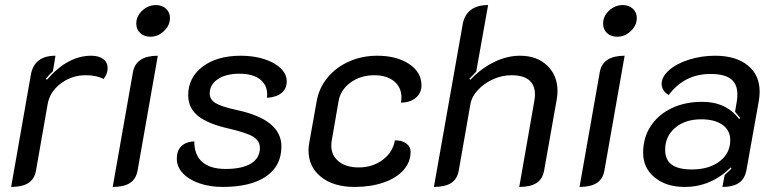

<svg xmlns="http://www.w3.org/2000/svg" viewBox="-20 -729 3067 758"><path d="M168 -317 122 -55Q116 -22 92 -6.5Q68 9 24 9L102 -435Q116 -509 199 -509L189 -448Q176 -436 161 -418L165 -414Q247 -509 340 -509Q370 -509 387.5 -496Q405 -483 405 -460Q405 -438 389 -417Q362 -432 318 -432Q263 -432 219.5 -399Q176 -366 168 -317Z M518 -636Q518 -665 541.5 -687Q565 -709 596 -709Q620 -709 635.5 -694.5Q651 -680 651 -658Q651 -629 627.5 -606.5Q604 -584 574 -584Q549 -584 533.5 -598.5Q518 -613 518 -636ZM505 -445Q517 -509 603 -509L523 -55Q517 -22 493 -6.5Q469 9 425 9Z M678 -102Q678 -134 695.5 -151.5Q713 -169 747 -171Q747 -117 778.5 -89.5Q810 -62 871 -62Q936 -62 971 -83.5Q1006 -105 1006 -145Q1006 -173 980 -189Q954 -205 885 -221Q800 -240 761.5 -271.5Q723 -303 723 -353Q723 -423 780 -466Q837 -509 931 -509Q982 -509 1023.5 -495.5Q1065 -482 1088.5 -459Q1112 -436 1112 -408Q1112 -379 1091.5 -362Q1071 -345 1034 -343Q1039 -388 1010 -413Q981 -438 925 -438Q872 -438 840 -416.5Q808 -395 808 -360Q808 -336 831 -322Q854 -308 913 -295Q1003 -276 1047 -240Q1091 -204 1091 -151Q1091 -74 1030.5 -32.5Q970 9 859 9Q808 9 766.5 -5.5Q725 -20 701.5 -45.5Q678 -71 678 -102Z M1198 -136Q1198 -151 1201 -166L1230 -328Q1239 -381 1272.5 -422Q1306 -463 1357.5 -486Q1409 -509 1469 -509Q1546 -509 1595 -476.5Q1644 -444 1644 -392Q1644 -362 1621.5 -343Q1599 -324 1563 -324Q1565 -338 1565 -344Q1565 -384 1536 -408Q1507 -432 1458 -432Q1403 -432 1363 -402.5Q1323 -373 1316 -326L1289 -170Q1288 -164 1288 -153Q1288 -115 1317.5 -91.5Q1347 -68 1396 -68Q1451 -68 1491 -98Q1531 -128 1539 -175Q1567 -175 1584 -162.5Q1601 -150 1601 -130Q1601 -89 1573 -57.5Q1545 -26 1494.5 -8.5Q1444 9 1380 9Q1297 9 1247.5 -30.5Q1198 -70 1198 -136Z M1807 -635Q1814 -671 1839 -690Q1864 -709 1907 -709L1860 -446Q1840 -426 1833 -418L1837 -414Q1878 -458 1929.5 -483.5Q1981 -509 2033 -509Q2100 -509 2140.5 -470Q2181 -431 2181 -369Q2181 -354 2178 -337L2128 -55Q2122 -22 2098 -6.5Q2074 9 2030 9L2089 -328Q2092 -343 2092 -355Q2092 -432 1999 -432Q1962 -432 1926.5 -416Q1891 -400 1866.5 -373.5Q1842 -347 1837 -317L1791 -55Q1785 -22 1761 -6.5Q1737 9 1693 9Z M2361 -636Q2361 -665 2384.5 -687Q2408 -709 2439 -709Q2463 -709 2478.5 -694.5Q2494 -680 2494 -658Q2494 -629 2470.5 -606.5Q2447 -584 2417 -584Q2392 -584 2376.5 -598.5Q2361 -613 2361 -636ZM2348 -445Q2360 -509 2446 -509L2366 -55Q2360 -22 2336 -6.5Q2312 9 2268 9Z M2519 -126Q2519 -185 2548.5 -230.5Q2578 -276 2631 -301.5Q2684 -327 2752 -327Q2847 -327 2898 -259L2902 -263Q2899 -267 2882 -288L2889 -330Q2891 -340 2891 -357Q2891 -398 2865 -417.5Q2839 -437 2785 -437Q2682 -437 2620 -354Q2607 -361 2599.5 -373Q2592 -385 2592 -397Q2592 -426 2621.5 -452Q2651 -478 2700 -493.5Q2749 -509 2803 -509Q2885 -509 2932 -471Q2979 -433 2979 -367Q2979 -350 2976 -332L2927 -58Q2921 -24 2898 -7.5Q2875 9 2832 9L2841 -38Q2864 -59 2868 -64L2865 -68Q2787 9 2683 9Q2610 9 2564.5 -28.5Q2519 -66 2519 -126ZM2863 -176Q2863 -214 2832.5 -236Q2802 -258 2748 -258Q2685 -258 2645.5 -224.5Q2606 -191 2606 -138Q2606 -98 2632 -79Q2658 -60 2711 -60Q2779 -60 2821 -92Q2863 -124 2863 -176Z"/></svg>

Font: K2D
Style: Italic
Weight: 400
Italic angle: -10°
Designer: Katatrad Aksorn Co.,Ltd.
Foundry: Cadson Demak Co.,Ltd.
Version: Version 1.000; ttfautohint (v1.6)